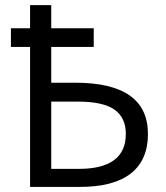

<svg xmlns="http://www.w3.org/2000/svg" viewBox="-20 -734 653 754"><path d="M181.2 -70.8H289.1Q474.1 -70.8 474.1 -208Q474.1 -272.5 429.2 -303.7Q384.3 -335 286.1 -335H181.2ZM22.9 -623H98.1V-713.9H181.2V-623H348.1V-549.8H181.2V-409.2H274.9Q561 -409.2 561 -208Q561 -105.5 493.7 -52.7Q426.3 0 293.9 0H98.1V-549.8H22.9Z"/></svg>

Font: OpenSans
Style: Regular
Weight: 400
Foundry: Ascender Corporation
Version: Version 1.10